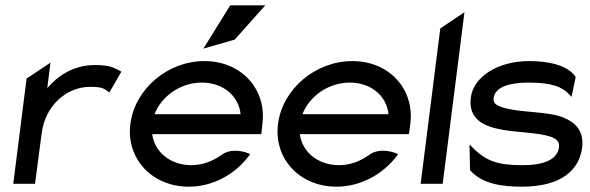

<svg xmlns="http://www.w3.org/2000/svg" viewBox="-20 -692 2221 723"><path d="M432 -425C406 -438 395 -447 337 -447C258 -447 199 -408 158 -360L170 -456L80 -396L30 0H112L137 -191C144 -244 168 -287 199 -316C228 -343 269 -365 319 -365C364 -365 371 -359 387 -347L392 -344L437 -422Z M864 -543 979 -672H847L746 -509ZM964 -187 968 -225C985 -356 889 -462 750 -462C611 -462 488 -357 471 -226C454 -95 552 11 691 11C782 11 866 -36 918 -106L922 -111L917 -114C917 -114 857 -141 813 -108C781 -85 742 -70 701 -70C622 -70 562 -119 553 -187ZM562 -262C588 -330 660 -381 740 -381C820 -381 879 -331 886 -262Z M1520 -187 1525 -225C1542 -356 1446 -462 1307 -462C1168 -462 1044 -357 1027 -226C1010 -95 1108 11 1247 11C1338 11 1423 -36 1475 -106L1479 -111L1474 -114C1474 -114 1413 -141 1369 -108C1337 -85 1298 -70 1257 -70C1178 -70 1118 -119 1109 -187ZM1119 -262C1145 -330 1217 -381 1297 -381C1377 -381 1436 -331 1443 -262Z M1647 0 1729 -646 1638 -585 1564 0Z M1752 -49C1797 0 1868 11 1945 11C2100 11 2162 -57 2172 -136C2180 -201 2145 -232 2100 -250C2038 -274 1935 -267 1871 -288C1851 -295 1836 -302 1839 -323C1844 -365 1900 -381 1969 -381C2054 -381 2096 -367 2126 -334L2132 -327L2148 -402L2147 -403C2118 -447 2044 -462 1973 -462C1849 -462 1762 -399 1753 -325C1742 -241 1805 -215 1874 -203C1930 -193 2004 -193 2051 -178C2072 -171 2088 -161 2085 -138C2079 -89 2024 -70 1948 -70C1855 -70 1809 -85 1757 -139L1748 -148L1750 -51Z"/></svg>

Font: Charger
Style: BdIt
Weight: 400
Designer: Jasper
Foundry: Cannot Into Space Fonts
Version: Version 0.98